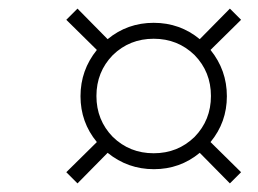

<svg xmlns="http://www.w3.org/2000/svg" viewBox="-20 -475 600 446"><path d="M230 -120 160 -49 134 -75 205 -145Q167 -191 167 -251.5Q167 -312 205 -359L134 -429L160 -455L230 -384Q276 -422 337 -422Q398 -422 444 -384L514 -455L540 -429L469 -359Q507 -312 507 -251.5Q507 -191 469 -145L540 -75L514 -49L444 -120Q398 -82 337.5 -82Q277 -82 230 -120ZM432 -157Q470 -196 470 -252Q470 -308 432 -347Q393 -385 337 -385Q281 -385 242 -347Q204 -308 204 -252Q204 -196 242 -157Q281 -119 337 -119Q393 -119 432 -157Z"/></svg>

Font: Titillium Web ExtraLight
Style: Italic
Weight: 275
Italic angle: -13°
Version: Version 1.002;PS 57.000;hotconv 1.0.70;makeotf.lib2.5.55311